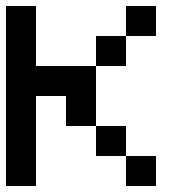

<svg xmlns="http://www.w3.org/2000/svg" viewBox="-20 -620 640 640"><path d="M0 0V-600H100V-400H300V-200H200V-300H100V0ZM300 -200H400V-100H300ZM300 -400V-500H400V-400ZM400 -100H500V0H400ZM400 -500V-600H500V-500Z"/></svg>

Font: Galmuri9 Regular
Style: Regular
Weight: 400
Designer: Lee Minseo (quiple)
Version: Version 2.399;hotconv 1.1.1;makeotfexe 2.6.0 DEVELOPMENT